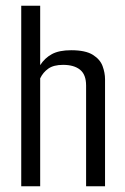

<svg xmlns="http://www.w3.org/2000/svg" viewBox="-20 -649 435 669"><path d="M54 -629H120V-422Q136 -447 161 -460.5Q186 -474 228 -474Q278 -474 303.5 -458Q329 -442 337.5 -418.5Q346 -395 346 -373V0H280V-351Q280 -389 259 -406Q238 -423 200 -423Q167 -423 148.5 -410Q130 -397 120 -376V0H54Z"/></svg>

Font: Smooch Sans Medium
Style: Regular
Weight: 500
Designer: Robert E. Leuschke
Foundry: Robert E. Leuschke
Version: Version 1.010; ttfautohint (v1.8.3)